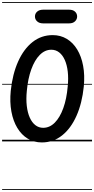

<svg xmlns="http://www.w3.org/2000/svg" viewBox="-25 -1349 898 1832"><path d="M374 10Q299.5 10 240 -26Q180.5 -62 140.5 -128Q100.5 -194 83.8 -284.2Q67 -374.5 77.5 -482.5Q94.5 -642.5 148 -762Q201.5 -881.5 285.5 -947.8Q369.5 -1014 478 -1014Q552.5 -1014 612 -978.2Q671.5 -942.5 711.5 -876.8Q751.5 -811 768.2 -721Q785 -631 774.5 -523Q758 -363 704.5 -243Q651 -123 567 -56.5Q483 10 374 10ZM231 -482.5Q223 -403.5 230.5 -338.8Q238 -274 259 -227Q280 -180 312.5 -154.8Q345 -129.5 387 -129.5Q449 -129.5 498 -179Q547 -228.5 579 -317.2Q611 -406 621 -523Q629 -601.5 621.5 -666Q614 -730.5 593 -777.2Q572 -824 539.5 -849.2Q507 -874.5 465 -874.5Q403.5 -874.5 354.5 -825Q305.5 -775.5 273.5 -687.2Q241.5 -599 231 -482.5ZM374 10Q299.5 10 240 -26Q180.5 -62 140.5 -128Q100.5 -194 83.8 -284.2Q67 -374.5 77.5 -482.5Q94.5 -642.5 148 -762Q201.5 -881.5 285.5 -947.8Q369.5 -1014 478 -1014Q552.5 -1014 612 -978.2Q671.5 -942.5 711.5 -876.8Q751.5 -811 768.2 -721Q785 -631 774.5 -523Q758 -363 704.5 -243Q651 -123 567 -56.5Q483 10 374 10ZM231 -482.5Q223 -403.5 230.5 -338.8Q238 -274 259 -227Q280 -180 312.5 -154.8Q345 -129.5 387 -129.5Q449 -129.5 498 -179Q547 -228.5 579 -317.2Q611 -406 621 -523Q629 -601.5 621.5 -666Q614 -730.5 593 -777.2Q572 -824 539.5 -849.2Q507 -874.5 465 -874.5Q403.5 -874.5 354.5 -825Q305.5 -775.5 273.5 -687.2Q241.5 -599 231 -482.5ZM385.5 -1126Q350.5 -1126 329.5 -1145Q308.5 -1164 308.5 -1191.5Q308.5 -1219.5 329.5 -1238Q350.5 -1256.5 385.5 -1256.5H635Q670.5 -1256.5 690.8 -1238Q711 -1219.5 711 -1191.5Q711 -1165 690.8 -1145.5Q670.5 -1126 635 -1126ZM-5 455H853V463H-5ZM-5 -16H853V0H-5ZM-5 -549H853V-541H-5ZM-5 -1329H853V-1321H-5Z"/></svg>

Font: Edu SA Dotted Guide
Style: Regular
Weight: 400
Designer: Tina and Corey Anderson, Eben Sorkin, Mirko Velimirovic
Foundry: Google for Education
Version: Version 2.000